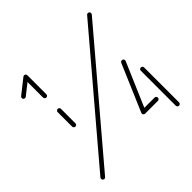

<svg xmlns="http://www.w3.org/2000/svg" viewBox="-142 -639 759 759"><g transform="rotate(-45 237.5 -260.0)"><path d="M94.1 -231.5Q90.4 -231.5 87.6 -234.3Q84.8 -237 84.8 -240.7V-321.5Q84.8 -325.6 87.6 -328.1Q90.4 -330.7 94.1 -330.7Q98.1 -330.7 100.7 -328.1Q103.3 -325.6 103.3 -321.5V-240.7Q103.3 -237 100.7 -234.3Q98.1 -231.5 94.1 -231.5ZM94.1 -518.5Q98.1 -518.5 100.7 -515.9Q103.3 -513.3 103.3 -509.3Q103.3 -504.8 99.6 -501.9L38.5 -453.7Q35.9 -451.9 33 -451.9Q29.3 -451.9 26.5 -454.6Q23.7 -457.4 23.7 -461.1Q23.7 -465.6 27.4 -468.5L88.5 -516.7Q91.1 -518.5 94.1 -518.5ZM94.1 -394.1Q90.4 -394.1 87.6 -396.9Q84.8 -399.6 84.8 -403.3V-509.3Q84.8 -513 87.6 -515.7Q90.4 -518.5 94.1 -518.5Q97.8 -518.5 100.6 -515.7Q103.3 -513 103.3 -509.3V-403.3Q103.3 -399.6 100.7 -396.9Q98.1 -394.1 94.1 -394.1ZM445.9 -514.4Q450 -514.4 452.6 -511.9Q455.2 -509.3 455.2 -505.2Q455.2 -501.9 453.3 -499.3L35.2 -6.7Q31.9 -4.1 28.9 -4.1Q25.2 -4.1 22.4 -6.9Q19.6 -9.6 19.6 -13.3Q19.6 -16.7 21.5 -19.3L439.6 -511.9Q443 -514.4 445.9 -514.4ZM405.6 -82.2Q405.6 -78.5 403 -75.7Q400.4 -73 396.3 -73H324.8V-91.5H396.3Q400.4 -91.5 403 -88.9Q405.6 -86.3 405.6 -82.2ZM442.2 -214.1Q446.3 -214.1 448.9 -211.5Q451.5 -208.9 451.5 -204.8V-9.6Q451.5 -5.9 448.9 -3.1Q446.3 -0.4 442.2 -0.4Q438.5 -0.4 435.7 -3.1Q433 -5.9 433 -9.6V-204.8Q433 -208.9 435.7 -211.5Q438.5 -214.1 442.2 -214.1ZM325.2 -73Q321.5 -73 318.7 -75.7Q315.9 -78.5 315.9 -82.2Q315.9 -83.7 316.7 -85.9L400.7 -282.2Q401.9 -284.4 404.3 -285.9Q406.7 -287.4 409.3 -287.4Q413.3 -287.4 415.9 -284.8Q418.5 -282.2 418.5 -278.1Q418.5 -276.7 417.8 -274.4L333.7 -78.5Q332.6 -75.9 330.2 -74.4Q327.8 -73 325.2 -73Z"/></g></svg>

Font: 26F Galaxy Hebrew Hairline
Style: Regular
Weight: 50
Designer: C₂₉H₂₅N₃O₅
Version: Version 1.000